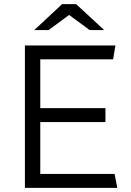

<svg xmlns="http://www.w3.org/2000/svg" viewBox="-20 -905 633 925"><path d="M536 -686 525 -619H174V-384H488V-317H174V-67H532L545 0H100V-686ZM313 -833 214 -760H145L279 -885H347L482 -760H412Z"/></svg>

Font: Chivo Light
Style: Regular
Weight: 300
Designer: Hector Gatti
Foundry: Omnibus-Type
Version: Version 1.007